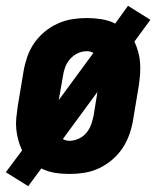

<svg xmlns="http://www.w3.org/2000/svg" viewBox="-32 -590 552 660"><path d="M65 50 -12 2 44 -73Q36 -90 31 -108Q26 -126 24 -145.5Q22 -165 24 -185Q26 -205 29 -225L49 -345Q53 -369 61.5 -394Q70 -419 85 -441Q100 -463 121 -480.5Q142 -498 166.5 -509Q191 -520 216 -524Q241 -528 266 -528Q292 -528 317 -524Q342 -520 364 -509L408 -570L485 -522L430 -447Q438 -430 443 -412Q448 -394 449.5 -374.5Q451 -355 449.5 -335Q448 -315 445 -295L425 -175Q421 -151 412 -126Q403 -101 388 -79Q373 -57 352 -39.5Q331 -22 307 -11Q283 0 257.5 4Q232 8 207 8Q181 8 156.5 4Q132 0 110 -11ZM170 -246 289 -408Q285 -411 278.5 -412.5Q272 -414 266 -414Q250 -414 234.5 -406.5Q219 -399 208 -386Q197 -373 191.5 -357.5Q186 -342 184 -326ZM207 -106Q223 -106 239 -113.5Q255 -121 265.5 -134Q276 -147 281.5 -162.5Q287 -178 290 -194L303 -274L184 -112Q189 -109 195 -107.5Q201 -106 207 -106Z"/></svg>

Font: Iosevka Heavy
Style: Italic
Weight: 900
Italic angle: -9°
Monospace: yes
Designer: Belleve Invis
Foundry: Belleve Invis
Version: Version 32.5.0; ttfautohint (v1.8.4)